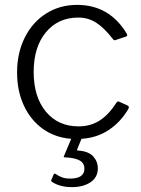

<svg xmlns="http://www.w3.org/2000/svg" viewBox="-20 -560 580 787"><path d="M507 -115Q476 -61 427 -28Q378 5 314 9L296 53Q295 57 300 57Q343 60 362 81Q381 102 381 130Q381 167 351 187Q321 207 275 207Q226 207 194 186Q189 183 190 178L200 155Q203 150 208 153Q221 162 234.5 167Q248 172 268 172Q326 172 326 131Q326 109 307 98Q288 87 247 85Q239 85 242 80L272 9Q206 4 156 -31.5Q106 -67 78 -127Q50 -187 50 -263Q50 -343 81.5 -406Q113 -469 169 -504.5Q225 -540 296 -540Q428 -540 499 -423Q502 -417 501.5 -414.5Q501 -412 496 -410L454 -396Q453 -395 450 -395Q446 -395 442 -401Q406 -447 373.5 -467.5Q341 -488 301 -488Q218 -488 168 -427.5Q118 -367 118 -265Q118 -163 168 -102.5Q218 -42 302 -42Q351 -42 388.5 -66Q426 -90 457 -139Q463 -147 469 -143L504 -127Q510 -124 507 -115Z"/></svg>

Font: Libre Franklin Light
Style: Regular
Weight: 300
Designer: Pablo Impallari, Rodrigo Fuenzalida
Foundry: Impallari Type
Version: Version 1.002; ttfautohint (v1.5)